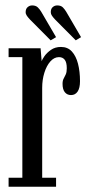

<svg xmlns="http://www.w3.org/2000/svg" viewBox="-20 -706 338 726"><path d="M12.5 0V-34H64.5V-490H12.5V-523.5H133.5L137.5 -474.5Q139 -480.5 148 -493.5Q157 -506.5 172.8 -517.5Q188.5 -528.5 210.5 -528.5Q236 -528.5 251.8 -511.2Q267.5 -494 275 -464.8Q282.5 -435.5 282.5 -399Q282.5 -373 273.5 -359.8Q264.5 -346.5 248.5 -346.5Q234 -346.5 225.2 -357.2Q216.5 -368 216.5 -389Q216.5 -401.5 220.8 -409Q225 -416.5 228.8 -425Q232.5 -433.5 232.5 -448Q232.5 -470 224.8 -480Q217 -490 203 -490Q185 -490 170.5 -473.8Q156 -457.5 147.8 -431Q139.5 -404.5 139.5 -374V-34H192V0ZM266.5 -553.5 188.5 -632Q181 -640 176.5 -646.5Q172 -653 172 -660Q172 -672.5 179.2 -679Q186.5 -685.5 196.5 -685.5Q210.5 -685.5 218 -677.8Q225.5 -670 231 -660.5L286.5 -565.5ZM171.5 -553.5 93.5 -632Q86 -640 81.5 -646.5Q77 -653 77 -660Q77 -672.5 84.5 -679Q92 -685.5 101.5 -685.5Q115.5 -685.5 123.2 -677.8Q131 -670 136.5 -660.5L192 -565.5Z"/></svg>

Font: Imbue Thin 10pt
Style: Regular
Weight: 400
Version: Version 1.102